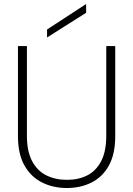

<svg xmlns="http://www.w3.org/2000/svg" viewBox="-20 -931 668 963"><path d="M315 12Q247 12 191.5 -15.5Q136 -43 103 -100.5Q70 -158 70 -249V-700H115V-250Q115 -172 141 -123Q167 -74 212.5 -51.5Q258 -29 315 -29Q374 -29 418 -51.5Q462 -74 487.5 -123Q513 -172 513 -250V-700H558V-249Q558 -158 526 -100.5Q494 -43 439 -15.5Q384 12 315 12ZM216 -743V-783L412 -911V-867Z"/></svg>

Font: DM Sans 24pt ExtraLight
Style: Regular
Weight: 250
Designer: Colophon Foundry, Jonny Pinhorn
Foundry: Colophon Foundry
Version: Version 4.004;gftools[0.9.30]